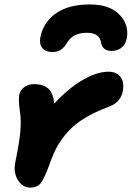

<svg xmlns="http://www.w3.org/2000/svg" viewBox="-20 -835 595 867"><path d="M386.2 -814.9Q471.2 -814.9 515.4 -772.7Q559.6 -730.5 554.2 -672.9Q550.8 -639.2 531.5 -622.1Q512.2 -605 483.9 -605Q443.4 -605 436 -643.1Q429.7 -687 372.1 -687Q311 -687 284.2 -644Q271 -621.6 255.6 -610.8Q240.2 -600.1 217.8 -600.1Q182.1 -600.1 168.5 -621.6Q154.8 -643.1 165 -678.2Q181.2 -741.2 237.8 -778.1Q294.4 -814.9 386.2 -814.9ZM116.2 12.2Q82 12.2 61 -21.7Q40 -55.7 48.8 -101.1Q66.9 -188 71.8 -241Q76.7 -293.9 68.8 -339.8Q63 -383.3 66.9 -407.2Q71.3 -428.7 90.1 -441.9Q108.9 -455.1 133.8 -455.1Q175.8 -455.1 198 -435.1Q220.2 -415 225.1 -367.2Q287.6 -435.1 352.1 -473.1Q416.5 -511.2 470.2 -511.2Q506.3 -511.2 524.4 -487.1Q542.5 -462.9 534.2 -421.9Q529.3 -398.9 515.4 -381.8Q501.5 -364.7 471.2 -353Q409.2 -329.6 364.7 -303Q320.3 -276.4 289.6 -243.2Q258.8 -210 238.8 -174.1Q218.8 -138.2 202.1 -88.9Q179.7 -27.3 163.6 -7.6Q147.5 12.2 116.2 12.2Z"/></svg>

Font: Shantell Sans Irregular
Style: Bold Italic
Weight: 700
Italic angle: -11.31°
Designer: Stephen Nixon, Anya Danilova, Shantell Martin
Foundry: Arrow Type
Version: Version 1.006;[9816181b4]